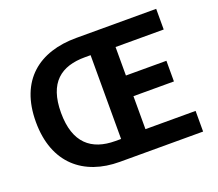

<svg xmlns="http://www.w3.org/2000/svg" viewBox="-123 -912 1227 1083"><g transform="rotate(-20 490.5 -370.5)"><path d="M422 0H922V-124H621V-322H864V-446H621V-617H910V-741H430C207 -741 54 -623 54 -373C54 -124 207 0 422 0ZM439 -119C296 -119 205 -192 205 -373C205 -555 296 -622 439 -622H473V-119Z"/></g></svg>

Font: Source Han Sans CN
Style: Bold
Weight: 700
Designer: Ryoko NISHIZUKA 西塚涼子 (kana, bopomofo & ideographs); Paul D. Hunt (Latin, Greek & Cyrillic); Sandoll Communications 산돌커뮤니
Foundry: Adobe
Version: Version 2.001;hotconv 1.0.107;makeotfexe 2.5.65593